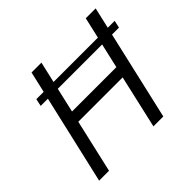

<svg xmlns="http://www.w3.org/2000/svg" viewBox="-164 -878 1066 1066"><g transform="rotate(-45 368.5 -345.0)"><path d="M737.3 -566.4 727.5 -522.9H672.9L552.7 0H475.1L546.4 -313H198.2L126.5 0H48.8L169.4 -522.9H112.8L122.1 -566.4H179.7L208 -689.9H285.6L257.3 -566.4H605.5L633.8 -689.9H711.4L683.1 -566.4ZM562 -377.9 595.2 -522.9H247.1L213.9 -377.9Z"/></g></svg>

Font: Acari Sans
Style: Italic
Weight: 400
Italic angle: -13°
Designer: Alfredo Marco Pradil and Stefan Peev
Foundry: Hanken Design Co.
Version: Version 1.045;January 11, 2019;FontCreator 11.5.0.2425 64-bi